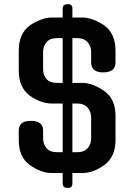

<svg xmlns="http://www.w3.org/2000/svg" viewBox="-20 -859 643 931"><path d="M124 -59Q71 -98 71 -180V-226Q71 -273 129 -273Q189 -273 189 -226V-188Q189 -160 205.5 -140.5Q222 -121 256 -121H284V-357H231Q180 -357 124 -395Q71 -436 71 -516V-614Q71 -696 124 -735H123Q182 -774 231 -774H284V-819Q284 -837 307 -839Q331 -840 331 -819V-774H380Q428 -774 487 -735H486Q540 -696 540 -614V-556Q540 -508 480 -508Q422 -508 422 -556V-606Q422 -635 405 -654.5Q388 -674 354 -674H331V-457H380Q429 -457 487 -417H486Q540 -380 540 -297V-180Q540 -98 486 -59Q432 -20 380 -20H331V31Q331 54 307 52Q284 52 284 31V-20H231Q179 -20 124 -59ZM331 -121H354Q388 -121 405 -140.5Q422 -160 422 -188V-289Q422 -317 405 -337Q388 -357 354 -357H331ZM189 -524Q189 -495 205.5 -476Q222 -457 256 -457H284V-674H256Q222 -674 205.5 -654.5Q189 -635 189 -606Z"/></svg>

Font: Gugi Cyrillic
Style: Regular
Weight: 400
Foundry: TAE System & Typefaces Co.
Version: Version 3.10 September 15, 2020